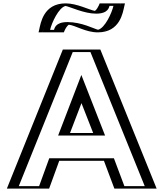

<svg xmlns="http://www.w3.org/2000/svg" viewBox="-20 -1119 970 1139"><path d="M380 -973C444.2 -973 521 -927 560 -927C670 -927 696 -1099 696 -1099H595C595 -1099 582 -1053 550 -1053C509 -1053 409 -1099 370 -1099C260 -1099 234 -927 234 -927H335C335 -927 348 -973 380 -973ZM551 -825 885 0H683L621 -165H307L247 0H45L377 -825ZM557 -330H371L463 -570ZM380 -988C345.6 -988 329.9 -954.6 324.5 -942H252.3C263.1 -988.2 296.6 -1084 370 -1084C402.1 -1084 502.4 -1038 550 -1038C584.4 -1038 600.1 -1071.4 605.5 -1084H677.7C666.9 -1037.8 633.4 -942 560 -942C529.6 -942 449.8 -988 380 -988ZM540.9 -810 862.7 -15H693.4L631.4 -180H296.5L236.5 -15H67.2L387.1 -810ZM579 -315H349.2L462.8 -611.5ZM380 -988C449.8 -988 529.6 -942 560 -942C633.4 -942 666.9 -1037.8 677.7 -1084H605.5C600.1 -1071.4 584.4 -1038 550 -1038C502.4 -1038 402.1 -1084 370 -1084C296.6 -1084 263.1 -988.2 252.3 -942H324.5C329.9 -954.6 345.6 -988 380 -988ZM540.9 -810H387.1L67.2 -15H236.5L296.5 -180H631.4L693.4 -15H862.7ZM579 -315 462.8 -611.5 349.2 -315ZM595.6 -1099H696.6L692.3 -1080.6C681.9 -1035.8 647.8 -927 560 -927C520.1 -927 445 -973 380 -973C352.3 -973 341.4 -943.4 334.4 -927H233.4L237.7 -945.4C248.1 -990.2 282.2 -1099 370 -1099C409.8 -1099 508.2 -1053 550 -1053C577.7 -1053 588.6 -1082.6 595.6 -1099ZM551 -825H377L45 0H247L307 -165H621L683 0H885ZM557 -330 463 -570 371 -330ZM380 -988C306.6 -988 303.7 -949.2 300.4 -942H277.1C286.6 -984 328.5 -1074.3 368.7 -1083.7C397.3 -1078.2 479.4 -1038 550 -1038C623.4 -1038 626.3 -1076.8 629.6 -1084H652.9C643.6 -1042.8 603.1 -953.1 561.8 -942.4C537.3 -948.2 465 -988 380 -988ZM516.6 -810 838.5 -15H717.8L655.8 -180H272.1L212.1 -15H91.5L411.4 -810ZM603.3 -315 462.6 -674.3 324.8 -315ZM387.9 -972.5C427.5 -968.4 488.5 -927 560 -927C693 -927 708.8 -1045.4 717.5 -1082.7L721.3 -1099H571.4L566 -1086.4C562.6 -1078.4 553.3 -1061.6 543.2 -1054.2C506.5 -1061.5 435.2 -1099 370 -1099C237 -1099 221.2 -980.6 212.5 -943.3L208.7 -927H358.6L364 -939.6C367.6 -947.9 377.7 -965.7 387.9 -972.5ZM575.3 -825H352.7L20.7 0H271.4L331.4 -165H596.6L658.6 0H909.3ZM532.7 -330H395.3L463.3 -507.2Z"/></svg>

Font: Hussar Outliner
Style: Regular
Weight: 700
Foundry: Cannot Into Space Fonts
Version: Version 0.92